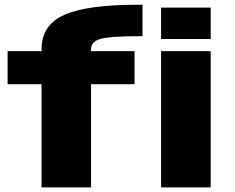

<svg xmlns="http://www.w3.org/2000/svg" viewBox="-20 -812 1017 832"><path d="M160 0V-447H13V-590.5H161.5L160 -598Q160 -704 259 -747.8Q358 -791.5 577.5 -791.5H597.5V-655H575.5Q455 -655 414.8 -643.2Q374.5 -631.5 374.5 -598L373.5 -590.5H563V-447H374.5V0ZM678 0V-590.5H893V0ZM678 -779H893V-643H678Z"/></svg>

Font: Anybody ExtraExpanded ExtraBold
Style: Regular
Weight: 800
Width: 8
Designer: Tyler Finck
Foundry: Etcetera Type Company
Version: Version 1.010; ttfautohint (v1.8.3) -l 8 -r 50 -G 200 -x 14 